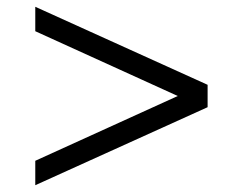

<svg xmlns="http://www.w3.org/2000/svg" viewBox="-20 -536 715 566"><path d="M592 -220V-286L84 -516V-444L504 -253L84 -62V10Z"/></svg>

Font: STIXGeneral
Style: Italic
Weight: 400
Italic angle: -16.33°
Designer: MicroPress Inc., with final additions and corrections provided by Coen Hoffman, Elsevier (retired)
Version: Version 1.1.0